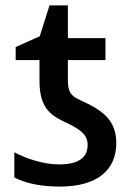

<svg xmlns="http://www.w3.org/2000/svg" viewBox="-20 -680 490 710"><path d="M201 10C338 10 410 -50 410 -151C410 -238 356 -274 276 -310C243 -325 231 -339 231 -383V-458H370V-539H231V-660H163L127 -546L38 -506V-458H126V-383C126 -294 155 -260 213 -232C281 -201 304 -181 304 -144C304 -99 273 -72 198 -72C139 -72 73 -95 33 -117V-24C73 -2 133 10 201 10Z"/></svg>

Font: Noto Sans Thai Medium
Style: Regular
Weight: 500
Designer: Monotype Design Team
Foundry: Monotype Imaging Inc.
Version: Version 1.901